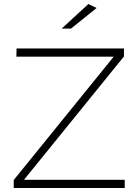

<svg xmlns="http://www.w3.org/2000/svg" viewBox="-20 -942 694 962"><path d="M48.8 0V-40L549.8 -658.2H62L63 -699.2H601.1V-659.2L100.1 -41H605V0ZM289.1 -798.8 422.9 -921.9 463.9 -901.9 335.9 -798.8Z"/></svg>

Font: Trueno UltraLight
Style: Regular
Weight: 250
Designer: Julieta Ulanovsky
Foundry: Julieta Ulanovsky
Version: Version 3.001b | FøM Fix